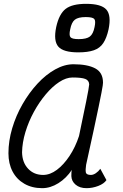

<svg xmlns="http://www.w3.org/2000/svg" viewBox="-20 -967 640 1001"><path d="M503 -87 535 -28Q522 -9 492 2.5Q462 14 431 14Q396 14 374.5 -4Q353 -22 352 -49Q352 -58 352.5 -68Q353 -78 355 -82Q326 -38 284.5 -12Q243 14 200 14Q147 14 107 -9Q67 -32 45.5 -73Q24 -114 24 -168Q24 -232 43.5 -298Q63 -364 97.5 -424Q132 -484 175.5 -531Q219 -578 267.5 -605Q316 -632 363 -632Q436 -632 476.5 -610.5Q517 -589 517 -536Q517 -532 515.5 -520.5Q514 -509 509 -483.5Q504 -458 494.5 -411.5Q485 -365 469 -291Q453 -217 429 -108Q425 -82 427.5 -68.5Q430 -55 454 -55Q466 -55 479.5 -64Q493 -73 503 -87ZM205 -55Q241 -55 276.5 -81.5Q312 -108 342.5 -154Q373 -200 392 -258Q415 -367 429.5 -439Q444 -511 445 -527Q444 -548 424.5 -555.5Q405 -563 358 -563Q325 -563 289 -539.5Q253 -516 218.5 -475Q184 -434 156.5 -383.5Q129 -333 112.5 -278.5Q96 -224 95 -173Q96 -120 126.5 -87.5Q157 -55 205 -55ZM388 -694Q310 -694 284 -724Q258 -754 273 -826Q288 -894 322 -920.5Q356 -947 429 -947Q508 -947 534.5 -917Q561 -887 546 -814Q536 -769 518.5 -742.5Q501 -716 469.5 -705Q438 -694 388 -694ZM390 -763Q431 -763 448.5 -776.5Q466 -790 473 -826Q480 -858 471.5 -868Q463 -878 427 -878Q388 -878 370.5 -864.5Q353 -851 346 -814Q339 -783 347.5 -773Q356 -763 390 -763Z"/></svg>

Font: Victor Mono
Style: Italic
Weight: 400
Italic angle: -12°
Monospace: yes
Designer: Rune Bjørnerås
Version: Version 1.561;gftools[0.9.30]